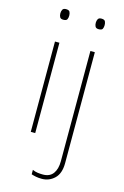

<svg xmlns="http://www.w3.org/2000/svg" viewBox="-142 -783 698 1084"><g transform="rotate(15 207.0 -240.5)"><path d="M103 -721Q121 -721 125.5 -711.5Q130 -702 130 -690Q130 -677 125.5 -668Q121 -659 103 -659Q88 -659 83 -668Q78 -677 78 -690Q78 -702 83 -711.5Q88 -721 103 -721ZM116 -528V0H90V-528ZM285 -690Q285 -702 290 -711.5Q295 -721 310 -721Q328 -721 332.5 -711.5Q337 -702 337 -690Q337 -677 332.5 -668Q328 -659 310 -659Q295 -659 290 -668Q285 -677 285 -690ZM218 240Q199 240 184 237Q169 234 157 230V204Q172 211 187.5 213Q203 215 218 215Q258 215 277.5 188.5Q297 162 297 116V-528H323V120Q323 181 292 210.5Q261 240 218 240Z"/></g></svg>

Font: Noto Sans Devanagari Thin
Style: Regular
Weight: 100
Designer: Jelle Bosma - Monotype Design Team
Foundry: Monotype Imaging Inc.
Version: Version 2.004; ttfautohint (v1.8.4.7-5d5b)